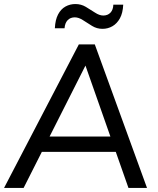

<svg xmlns="http://www.w3.org/2000/svg" viewBox="-25 -932 782 952"><path d="M92 0H-5L366 -712H445L704 0H612L386 -643H417ZM145 -179 183 -255H555L582 -179ZM247 -792Q249 -834 263 -860.5Q277 -887 299.5 -899.5Q322 -912 349 -912Q377 -912 400.5 -898Q424 -884 446 -869.5Q468 -855 487 -855Q509 -855 522.5 -869Q536 -883 537 -909H586Q584 -867 569.5 -841Q555 -815 532.5 -802Q510 -789 483 -789Q455 -789 431.5 -803.5Q408 -818 386.5 -832Q365 -846 346 -846Q324 -846 310.5 -832Q297 -818 295 -792Z"/></svg>

Font: Muli Medium
Style: Italic
Weight: 500
Italic angle: -4.541°
Designer: Vernon Adams
Foundry: Vernon Adams
Version: Version 2.100; ttfautohint (v1.8.1.43-b0c9)